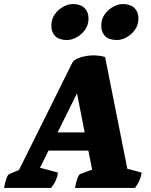

<svg xmlns="http://www.w3.org/2000/svg" viewBox="-53 -930 746 950"><path d="M-33 0Q-28 -29 -21 -47.5Q-14 -66 -7 -69L41 -89L304 -618Q311 -632 330.5 -640.5Q350 -649 371.5 -652.5Q393 -656 406 -656Q423 -656 438 -654Q453 -652 467 -648L577 -95L648 -76Q645 -57 638 -39.5Q631 -22 615 0H318Q323 -29 330 -47.5Q337 -66 344 -69L403 -91L384 -185H187L145 -100L234 -76Q231 -57 224 -39.5Q217 -22 200 0ZM232 -275H366L328 -468ZM526 -732Q486 -732 467 -751.5Q448 -771 448 -802Q448 -835 465 -859Q482 -883 507 -896.5Q532 -910 554 -910Q592 -910 612 -890.5Q632 -871 632 -839Q632 -807 615 -783Q598 -759 573.5 -745.5Q549 -732 526 -732ZM279 -732Q239 -732 220 -751.5Q201 -771 201 -802Q201 -835 218 -859Q235 -883 260 -896.5Q285 -910 307 -910Q345 -910 365 -890.5Q385 -871 385 -839Q385 -807 368 -783Q351 -759 326.5 -745.5Q302 -732 279 -732Z"/></svg>

Font: Petrona Black
Style: Italic
Weight: 900
Italic angle: -9°
Designer: Ringo R. Seeber
Foundry: Ringo R. Seeber
Version: Version 2.001; ttfautohint (v1.8.3)